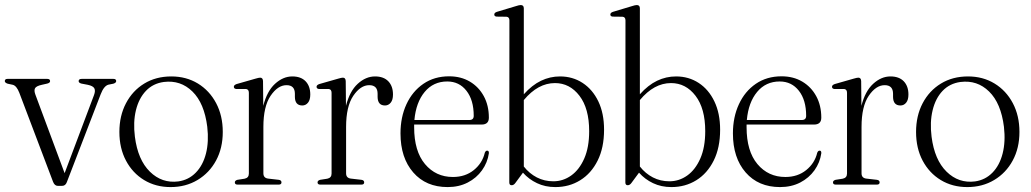

<svg xmlns="http://www.w3.org/2000/svg" viewBox="-28 -750 4188 780"><path d="M224.5 5H206.5Q194 5 187.5 -11.5L50.5 -373Q39.5 -401.5 24 -405.5L3 -410Q-8.5 -414 -8.5 -420.5Q-8.5 -429.5 2.5 -429.5H164Q175.5 -429.5 175.5 -420.5Q175.5 -413.5 164 -410.5L142 -405.5Q119 -400.5 114.2 -391.2Q109.5 -382 116 -365L234.5 -46.5L354 -364Q360.5 -381.5 355.2 -391.2Q350 -401 328.5 -405.5L302.5 -410.5Q291.5 -413.5 291.5 -420.5Q291.5 -429.5 304 -429.5H433Q444 -429.5 444 -420.5Q444 -413.5 432.5 -410L412.5 -406Q394 -401 381 -367L243.5 -10Q238 5 224.5 5Z M668 -439.5Q728.5 -439.5 775.8 -410.8Q823 -382 850 -331Q877 -280 877 -214Q877 -148.5 849.8 -98Q822.5 -47.5 774.5 -18.8Q726.5 10 665 10Q604.5 10 557.5 -18.5Q510.5 -47 483.8 -97.5Q457 -148 457 -214Q457 -279.5 483.8 -330.5Q510.5 -381.5 558 -410.5Q605.5 -439.5 668 -439.5ZM696.5 -13Q738.5 -19 767.5 -48.8Q796.5 -78.5 808.8 -126.5Q821 -174.5 814 -235Q802 -331 753.8 -378.2Q705.5 -425.5 637.5 -417Q593.5 -411 564.8 -380.8Q536 -350.5 524.2 -302.2Q512.5 -254 520 -194.5Q532 -100.5 581 -52.5Q630 -4.5 696.5 -13Z M1040.5 -420.5 1041.5 -320Q1056.5 -379.5 1089.2 -409.5Q1122 -439.5 1159.5 -439.5Q1194.5 -439.5 1213.5 -419.8Q1232.5 -400 1232.5 -366Q1232.5 -344 1223.2 -332.8Q1214 -321.5 1200 -321.5Q1170.5 -321.5 1170 -356V-369Q1170 -404 1136 -404Q1100.5 -404 1071.2 -360.8Q1042 -317.5 1042 -234.5V-46Q1042 -27 1061 -24.5L1104.5 -19.5Q1115.5 -18 1115.5 -9Q1115.5 0 1104 0H937.5Q926 0 926 -9Q926 -16.5 936.5 -19.5L965.5 -24Q983 -27.5 983 -45V-373Q983 -387 971.5 -388.5H931Q922 -390 922 -397.5Q922 -404.5 933 -408.5L1010 -430.5Q1023.5 -434.5 1029 -434.5Q1040 -434.5 1040.5 -420.5Z M1376.5 -420.5 1377.5 -320Q1392.5 -379.5 1425.2 -409.5Q1458 -439.5 1495.5 -439.5Q1530.5 -439.5 1549.5 -419.8Q1568.5 -400 1568.5 -366Q1568.5 -344 1559.2 -332.8Q1550 -321.5 1536 -321.5Q1506.5 -321.5 1506 -356V-369Q1506 -404 1472 -404Q1436.5 -404 1407.2 -360.8Q1378 -317.5 1378 -234.5V-46Q1378 -27 1397 -24.5L1440.5 -19.5Q1451.5 -18 1451.5 -9Q1451.5 0 1440 0H1273.5Q1262 0 1262 -9Q1262 -16.5 1272.5 -19.5L1301.5 -24Q1319 -27.5 1319 -45V-373Q1319 -387 1307.5 -388.5H1267Q1258 -390 1258 -397.5Q1258 -404.5 1269 -408.5L1346 -430.5Q1359.5 -434.5 1365 -434.5Q1376 -434.5 1376.5 -420.5Z M1958 -272Q1958 -244 1928.5 -244H1654.5Q1654.5 -238.5 1654.5 -233Q1654.5 -136 1698.5 -83.5Q1742.5 -31 1812 -31Q1862 -31 1896.8 -59Q1931.5 -87 1941.5 -129.5Q1945 -138 1951 -138Q1959 -138 1958 -127Q1952.5 -89.5 1930.2 -58.2Q1908 -27 1872.2 -8.5Q1836.5 10 1790.5 10Q1702.5 10 1650.8 -49.5Q1599 -109 1599 -208Q1599 -274 1623.2 -326.5Q1647.5 -379 1692 -409.5Q1736.5 -440 1796.5 -440Q1844.5 -440 1880.8 -418.5Q1917 -397 1937.5 -359.2Q1958 -321.5 1958 -272ZM1789 -419Q1732.5 -419 1697.2 -376.5Q1662 -334 1655.5 -262.5H1879Q1896.5 -262.5 1896.5 -279.5Q1896.5 -343.5 1867 -381.2Q1837.5 -419 1789 -419Z M2100 -716V-367Q2133.5 -404.5 2170 -422Q2206.5 -439.5 2247 -439.5Q2298.5 -439.5 2339 -413Q2379.5 -386.5 2402.8 -338Q2426 -289.5 2426 -223Q2426 -150 2400 -97.8Q2374 -45.5 2329.2 -17.8Q2284.5 10 2228 10Q2187 10 2153.8 -5.8Q2120.5 -21.5 2096.5 -48.5L2065.5 -6.5Q2059 2.5 2050.5 2.5Q2041 2.5 2041 -9L2041.5 -667Q2041.5 -681 2029.5 -682L1989.5 -682.5Q1980 -683.5 1980 -691Q1980 -698.5 1991 -702L2067.5 -725Q2081 -729.5 2087.5 -729.5Q2100 -729.5 2100 -716ZM2226.5 -412.5Q2157.5 -412.5 2100 -343.5V-73.5Q2122.5 -45 2153 -29.2Q2183.5 -13.5 2220 -13.5Q2259.5 -13.5 2292.5 -37Q2325.5 -60.5 2345.5 -106Q2365.5 -151.5 2365.5 -217Q2365.5 -309.5 2326 -361Q2286.5 -412.5 2226.5 -412.5Z M2571.5 -716V-367Q2605 -404.5 2641.5 -422Q2678 -439.5 2718.5 -439.5Q2770 -439.5 2810.5 -413Q2851 -386.5 2874.2 -338Q2897.5 -289.5 2897.5 -223Q2897.5 -150 2871.5 -97.8Q2845.5 -45.5 2800.8 -17.8Q2756 10 2699.5 10Q2658.5 10 2625.2 -5.8Q2592 -21.5 2568 -48.5L2537 -6.5Q2530.5 2.5 2522 2.5Q2512.5 2.5 2512.5 -9L2513 -667Q2513 -681 2501 -682L2461 -682.5Q2451.5 -683.5 2451.5 -691Q2451.5 -698.5 2462.5 -702L2539 -725Q2552.5 -729.5 2559 -729.5Q2571.5 -729.5 2571.5 -716ZM2698 -412.5Q2629 -412.5 2571.5 -343.5V-73.5Q2594 -45 2624.5 -29.2Q2655 -13.5 2691.5 -13.5Q2731 -13.5 2764 -37Q2797 -60.5 2817 -106Q2837 -151.5 2837 -217Q2837 -309.5 2797.5 -361Q2758 -412.5 2698 -412.5Z M3308.5 -272Q3308.5 -244 3279 -244H3005Q3005 -238.5 3005 -233Q3005 -136 3049 -83.5Q3093 -31 3162.5 -31Q3212.5 -31 3247.2 -59Q3282 -87 3292 -129.5Q3295.5 -138 3301.5 -138Q3309.5 -138 3308.5 -127Q3303 -89.5 3280.8 -58.2Q3258.5 -27 3222.8 -8.5Q3187 10 3141 10Q3053 10 3001.2 -49.5Q2949.5 -109 2949.5 -208Q2949.5 -274 2973.8 -326.5Q2998 -379 3042.5 -409.5Q3087 -440 3147 -440Q3195 -440 3231.2 -418.5Q3267.5 -397 3288 -359.2Q3308.5 -321.5 3308.5 -272ZM3139.5 -419Q3083 -419 3047.8 -376.5Q3012.5 -334 3006 -262.5H3229.5Q3247 -262.5 3247 -279.5Q3247 -343.5 3217.5 -381.2Q3188 -419 3139.5 -419Z M3470.5 -420.5 3471.5 -320Q3486.5 -379.5 3519.2 -409.5Q3552 -439.5 3589.5 -439.5Q3624.5 -439.5 3643.5 -419.8Q3662.5 -400 3662.5 -366Q3662.5 -344 3653.2 -332.8Q3644 -321.5 3630 -321.5Q3600.5 -321.5 3600 -356V-369Q3600 -404 3566 -404Q3530.5 -404 3501.2 -360.8Q3472 -317.5 3472 -234.5V-46Q3472 -27 3491 -24.5L3534.5 -19.5Q3545.5 -18 3545.5 -9Q3545.5 0 3534 0H3367.5Q3356 0 3356 -9Q3356 -16.5 3366.5 -19.5L3395.5 -24Q3413 -27.5 3413 -45V-373Q3413 -387 3401.5 -388.5H3361Q3352 -390 3352 -397.5Q3352 -404.5 3363 -408.5L3440 -430.5Q3453.5 -434.5 3459 -434.5Q3470 -434.5 3470.5 -420.5Z M3904.5 -439.5Q3965 -439.5 4012.2 -410.8Q4059.5 -382 4086.5 -331Q4113.5 -280 4113.5 -214Q4113.5 -148.5 4086.2 -98Q4059 -47.5 4011 -18.8Q3963 10 3901.5 10Q3841 10 3794 -18.5Q3747 -47 3720.2 -97.5Q3693.5 -148 3693.5 -214Q3693.5 -279.5 3720.2 -330.5Q3747 -381.5 3794.5 -410.5Q3842 -439.5 3904.5 -439.5ZM3933 -13Q3975 -19 4004 -48.8Q4033 -78.5 4045.2 -126.5Q4057.5 -174.5 4050.5 -235Q4038.5 -331 3990.2 -378.2Q3942 -425.5 3874 -417Q3830 -411 3801.2 -380.8Q3772.5 -350.5 3760.8 -302.2Q3749 -254 3756.5 -194.5Q3768.5 -100.5 3817.5 -52.5Q3866.5 -4.5 3933 -13Z"/></svg>

Font: Fraunces 144pt S050 Light
Style: Regular
Weight: 300
Version: Version 1.000; ttfautohint (v1.8.3)